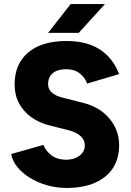

<svg xmlns="http://www.w3.org/2000/svg" viewBox="-20 -914 643 946"><path d="M308 12Q257 12 210.5 -1.5Q164 -15 126.5 -38.5Q89 -62 65 -91.5Q41 -121 35 -155L194 -200Q205 -171 232.5 -149.5Q260 -128 302 -127Q343 -126 370.5 -146Q398 -166 398 -198Q398 -223 378.5 -242Q359 -261 323 -271L224 -296Q172 -309 133.5 -337Q95 -365 73.5 -405.5Q52 -446 52 -498Q52 -599 119 -655.5Q186 -712 308 -712Q375 -712 425 -693.5Q475 -675 510.5 -639Q546 -603 567 -549L409 -502Q401 -529 374.5 -551Q348 -573 306 -573Q264 -573 240.5 -554Q217 -535 217 -499Q217 -474 236 -457.5Q255 -441 288 -433L387 -408Q472 -387 519.5 -329.5Q567 -272 567 -199Q567 -133 536.5 -86Q506 -39 448 -13.5Q390 12 308 12ZM217 -752 328 -894H497L368 -752Z"/></svg>

Font: Figtree ExtraBold
Style: Regular
Weight: 800
Designer: Erik Kennedy
Foundry: Erik Kennedy
Version: Version 2.002